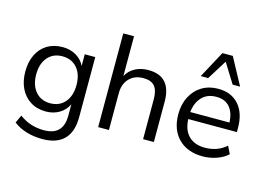

<svg xmlns="http://www.w3.org/2000/svg" viewBox="-118 -980 1921 1395"><g transform="rotate(15 843.0 -282.0)"><path d="M291 189Q228 189 172.5 172.5Q117 156 74 123L101 64Q146 96 190.5 110Q235 124 287 124Q431 124 431 -24V-110Q410 -64 365.5 -37.5Q321 -11 264 -11Q197 -11 148 -42Q99 -73 72.5 -127.5Q46 -182 46 -254Q46 -326 72.5 -380.5Q99 -435 148 -465Q197 -495 264 -495Q321 -495 365.5 -469Q410 -443 431 -398V-486H510V-35Q510 77 454.5 133Q399 189 291 189ZM279 -77Q349 -77 390 -125Q431 -173 431 -254Q431 -335 390 -382.5Q349 -430 279 -430Q210 -430 169 -382.5Q128 -335 128 -254Q128 -173 169 -125Q210 -77 279 -77Z M662 0V-705H743V-406Q767 -450 810.5 -472.5Q854 -495 908 -495Q1081 -495 1081 -303V0H1000V-298Q1000 -366 973.5 -397.5Q947 -429 889 -429Q822 -429 782.5 -387.5Q743 -346 743 -277V0Z M1449 9Q1334 9 1267 -58.5Q1200 -126 1200 -242Q1200 -317 1230 -374.5Q1260 -432 1312.5 -463.5Q1365 -495 1434 -495Q1533 -495 1589 -431.5Q1645 -368 1645 -257V-226H1279Q1283 -143 1327 -99.5Q1371 -56 1449 -56Q1493 -56 1533 -69.5Q1573 -83 1609 -114L1637 -57Q1604 -26 1553 -8.5Q1502 9 1449 9ZM1436 -435Q1367 -435 1327 -392Q1287 -349 1280 -279H1575Q1572 -353 1536.5 -394Q1501 -435 1436 -435ZM1286 -551 1395 -753H1473L1582 -551H1526L1434 -699L1342 -551Z"/></g></svg>

Font: Nunito Sans
Style: Regular
Weight: 400
Designer: Vernon Adams
Foundry: Vernon Adams
Version: Version 3.101; ttfautohint (v1.8.4.7-5d5b);gftools[0.9.27]